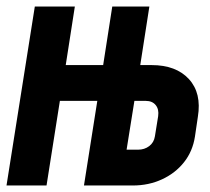

<svg xmlns="http://www.w3.org/2000/svg" viewBox="-24 -570 644 590"><path d="M-4 0 83 -550H206L178 -370H293L321 -550H435L407 -370H442Q517 -370 556.5 -327Q596 -284 584 -211L575 -150Q568 -105 541.5 -71.5Q515 -38 474 -19Q433 0 384 0H234L275 -260H160L119 0ZM365 -110H400Q420 -110 434.5 -121Q449 -132 452 -151L462 -213Q465 -234 454.5 -247Q444 -260 424 -260H389Z"/></svg>

Font: JetBrains Mono ExtraBold
Style: Italic
Weight: 800
Italic angle: -9°
Monospace: yes
Designer: Philipp Nurullin, Konstantin Bulenkov
Foundry: JetBrains
Version: Version 2.305; ttfautohint (v1.8.4.7-5d5b)